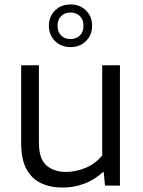

<svg xmlns="http://www.w3.org/2000/svg" viewBox="-20 -837 643 866"><path d="M263 9Q207.5 9 165.2 -10.8Q123 -30.5 99.2 -74.5Q75.5 -118.5 75.5 -191V-542.5H155.5V-194.5Q155.5 -120 189.5 -90.8Q223.5 -61.5 278.5 -61.5Q319.5 -61.5 363.8 -79Q408 -96.5 441 -135.5V-542.5H521V0H453.5L448 -60H443Q406.5 -26 360 -8.5Q313.5 9 263 9ZM298 -624.5Q256 -624.5 228.2 -651.8Q200.5 -679 200.5 -721Q200.5 -762.5 228.2 -789.8Q256 -817 298 -817Q340 -817 367.8 -789.8Q395.5 -762.5 395.5 -721Q395.5 -679 367.8 -651.8Q340 -624.5 298 -624.5ZM298 -661Q324 -661 340.2 -677Q356.5 -693 356.5 -721Q356.5 -748.5 340.2 -764.5Q324 -780.5 298 -780.5Q272 -780.5 255.8 -764.5Q239.5 -748.5 239.5 -721Q239.5 -693 255.8 -677Q272 -661 298 -661Z"/></svg>

Font: Encode Sans Semi Expanded
Style: Regular
Weight: 400
Width: 6
Designer: Multiple Designers
Foundry: Impallari Type
Version: Version 3.000; ttfautohint (v1.8.3) -l 8 -r 50 -G 200 -x 14 